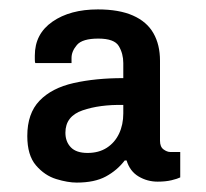

<svg xmlns="http://www.w3.org/2000/svg" viewBox="-20 -718 437 408"><path d="M143 -330Q124 -330 99.5 -337.5Q75 -345 56.5 -366.5Q38 -388 38 -429Q38 -477 64 -504Q90 -531 136.5 -541.5Q183 -552 242 -552V-584Q242 -604 232.5 -620Q223 -636 189 -636Q155 -636 143.5 -622.5Q132 -609 132 -595V-584H55Q54 -586 54 -591.5Q54 -597 54 -600Q54 -646 91.5 -672Q129 -698 188 -698Q233 -698 262.5 -685Q292 -672 306 -647.5Q320 -623 320 -589V-419Q320 -406 327.5 -400.5Q335 -395 342 -395H363V-341Q357 -338 344.5 -335Q332 -332 315 -332Q293 -332 274.5 -343Q256 -354 249 -377H245Q229 -356 205 -343Q181 -330 143 -330ZM166 -393Q190 -393 207 -404Q224 -415 233 -434Q242 -453 242 -477V-495Q192 -496 155.5 -483.5Q119 -471 119 -436Q119 -417 130.5 -405Q142 -393 166 -393Z"/></svg>

Font: Archivo Variable SemiBold
Style: Regular
Weight: 600
Designer: Hector Gatti
Foundry: Omnibus-Type
Version: Version 2.001